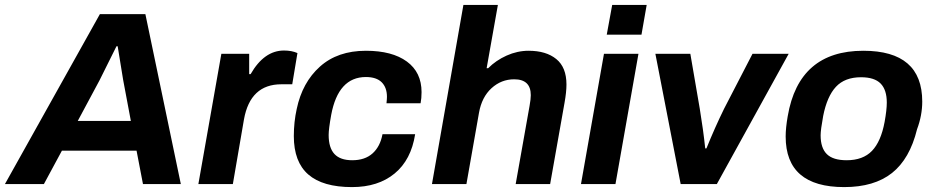

<svg xmlns="http://www.w3.org/2000/svg" viewBox="-59 -743 3773 775"><path d="M-39.1 0 344.2 -686H527.8L670.9 0H518.1L492.2 -134.8H190.9L118.2 0ZM254.9 -254.9H469.2L438 -420.9Q417.5 -545.4 416 -556.2H411.1Q406.2 -545.9 342.8 -418.9Z M741.7 0 834.5 -525.9H946.8V-443.8H952.6Q1007.3 -539.1 1087.4 -539.1Q1118.7 -539.1 1141.6 -528.8L1120.6 -402.8H1076.7Q951.2 -402.8 925.8 -261.2L880.9 0Z M1361.8 12.2Q1244.1 12.2 1185.5 -38.6Q1127 -89.4 1127 -193.8Q1127 -250.5 1138.7 -303.2Q1161.1 -410.2 1232.4 -474.1Q1303.7 -538.1 1418 -538.1Q1523.9 -538.1 1583.3 -494.6Q1642.6 -451.2 1642.6 -371.1Q1642.6 -346.2 1638.7 -326.2H1501Q1502.9 -343.8 1502.9 -352.1Q1502.9 -389.6 1481.7 -410.9Q1460.4 -432.1 1418 -432.1Q1306.2 -432.1 1277.8 -278.8Q1267.6 -222.2 1267.6 -198.2Q1267.6 -146.5 1291 -121.3Q1314.5 -96.2 1362.8 -96.2Q1414.1 -96.2 1444.8 -123.8Q1475.6 -151.4 1484.9 -201.2H1616.7Q1600.6 -97.7 1533.9 -42.7Q1467.3 12.2 1361.8 12.2Z M1684.6 0 1811.5 -723.1H1950.7L1905.3 -467.8H1911.6Q1942.4 -499 1985.8 -518.6Q2029.3 -538.1 2074.7 -538.1Q2145.5 -538.1 2186.5 -504.6Q2227.5 -471.2 2227.5 -401.9Q2227.5 -371.1 2219.7 -328.1L2161.6 0H2022.5L2078.6 -315.9Q2083.5 -342.8 2083.5 -358.9Q2083.5 -422.9 2016.6 -422.9Q1964.4 -422.9 1925 -387Q1885.7 -351.1 1874.5 -288.1L1823.7 0Z M2390.1 -603 2412.1 -723.1H2551.3L2530.3 -603ZM2286.1 0 2378.9 -525.9H2518.1L2425.3 0Z M2688.5 0 2586.4 -525.9H2727.5L2765.6 -304.2Q2779.8 -218.3 2787.6 -144H2792.5Q2826.2 -227.5 2863.8 -304.2L2978.5 -525.9H3124.5L2834.5 0Z M3348.6 12.2Q3112.3 12.2 3112.3 -191.9Q3112.3 -226.6 3120.6 -273.9Q3165.5 -538.1 3425.8 -538.1Q3663.6 -538.1 3663.6 -333Q3663.6 -277.3 3642.6 -221.2Q3613.3 -101.6 3541.5 -44.7Q3469.7 12.2 3348.6 12.2ZM3358.4 -96.2Q3424.3 -96.2 3460.7 -134Q3497.1 -171.9 3511.7 -251Q3520.5 -299.3 3520.5 -329.1Q3520.5 -380.4 3495.6 -405.8Q3470.7 -431.2 3416.5 -431.2Q3351.1 -431.2 3315.2 -392.6Q3279.3 -354 3263.7 -274.9Q3253.4 -218.8 3253.4 -196.8Q3253.4 -145.5 3278.6 -120.8Q3303.7 -96.2 3358.4 -96.2Z"/></svg>

Font: Archivo
Style: Bold Italic
Weight: 700
Italic angle: -10°
Designer: Hector Gatti
Foundry: Omnibus-Type
Version: Version 2.001